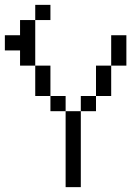

<svg xmlns="http://www.w3.org/2000/svg" viewBox="-20 -770 540 790"><path d="M187.5 -687.5H125V-750H187.5ZM0 -625H62.5V-687.5H125V-500H62.5V-562.5H0ZM125 -500H187.5V-375H125ZM187.5 -375H250V-312.5H187.5ZM250 -312.5H312.5V0H250ZM312.5 -375H375V-312.5H312.5ZM375 -500H437.5V-375H375ZM437.5 -625H500V-500H437.5Z"/></svg>

Font: 寒蝉点阵体 16px
Style: Regular
Weight: 400
Designer: Designed by Warren2060
Foundry: ChillType
Version: Version 1.000